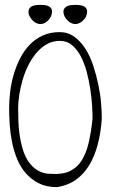

<svg xmlns="http://www.w3.org/2000/svg" viewBox="-20 -770 472 791"><path d="M17.6 -324.2Q17.6 -356.4 22 -392.6Q26.4 -428.7 36.6 -463.4Q46.9 -498 63 -529.8Q79.1 -561.5 102.1 -585.4Q125 -609.4 155.8 -623.5Q186.5 -637.7 225.6 -637.7Q259.8 -637.7 286.1 -618.7Q312.5 -599.6 332 -568.8Q351.6 -538.1 364.3 -499Q377 -460 385.3 -420.4Q393.6 -380.9 396.5 -344.2Q399.4 -307.6 399.4 -281.2Q395.5 -223.6 382.8 -175.3Q370.1 -127 348.1 -90.3Q326.2 -53.7 293.9 -30.3Q261.7 -6.8 215.8 1Q171.9 1 140.6 -14.6Q109.4 -30.3 86.9 -55.7Q64.5 -81.1 50.8 -114.3Q37.1 -147.5 29.8 -183.6Q22.5 -219.7 20 -256.3Q17.6 -293 17.6 -324.2ZM54.7 -324.2Q54.7 -300.8 55.7 -271.5Q56.6 -242.2 61 -212.4Q65.4 -182.6 74.2 -153.8Q83 -125 98.1 -103Q113.3 -81.1 136.2 -67.4Q159.2 -53.7 191.4 -53.7Q238.3 -50.8 268.6 -65.4Q298.8 -80.1 317.4 -110.4Q335.9 -140.6 345.7 -183.6Q355.5 -226.6 361.3 -281.2Q361.3 -302.7 359.4 -335Q357.4 -367.2 352.1 -402.3Q346.7 -437.5 337.4 -473.1Q328.1 -508.8 313 -537.6Q297.9 -566.4 276.9 -584Q255.9 -601.6 226.6 -601.6Q196.3 -601.6 171.9 -587.4Q147.5 -573.2 128.4 -550.3Q109.4 -527.3 95.2 -498Q81.1 -468.8 72.3 -438Q63.5 -407.2 59.1 -377.4Q54.7 -347.7 54.7 -324.2ZM98.6 -710Q95.7 -724.6 99.6 -732.4Q103.5 -740.2 111.3 -744.1Q119.1 -748 128.9 -749Q138.7 -750 146.5 -750Q154.3 -750 163.6 -749Q172.9 -748 180.7 -744.1Q188.5 -740.2 192.4 -732.4Q196.3 -724.6 192.4 -710Q189.5 -696.3 175.8 -683.6Q162.1 -670.9 146.5 -670.9Q138.7 -670.9 130.9 -674.3Q123 -677.7 116.7 -683.6Q110.4 -689.5 106 -696.3Q101.6 -703.1 98.6 -710ZM243.2 -710Q239.3 -724.6 243.7 -732.4Q248 -740.2 255.9 -744.1Q263.7 -748 273.4 -749Q283.2 -750 291 -750Q297.9 -750 307.6 -749Q317.4 -748 325.2 -744.1Q333 -740.2 336.9 -732.4Q340.8 -724.6 336.9 -710Q335.9 -703.1 331.1 -696.3Q326.2 -689.5 319.8 -683.6Q313.5 -677.7 305.7 -674.3Q297.9 -670.9 291 -670.9Q274.4 -670.9 260.7 -683.6Q247.1 -696.3 243.2 -710Z"/></svg>

Font: Annie Use Your Telescope
Style: Regular
Weight: 400
Version: Version 1.003 2001